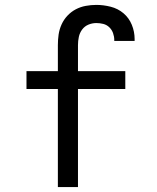

<svg xmlns="http://www.w3.org/2000/svg" viewBox="-20 -763 640 783"><path d="M216 0V-400H88V-473H216V-579Q216 -601 219 -622Q222 -643 231 -663Q240 -683 255 -699Q270 -715 289 -725Q308 -735 329.5 -739Q351 -743 373 -743Q402 -743 431.5 -735.5Q461 -728 483.5 -709Q506 -690 517.5 -662Q529 -634 529 -604Q529 -602 529 -600Q529 -598 529 -596H446Q446 -597 446 -598Q446 -599 446 -600Q446 -614 441 -628Q436 -642 425.5 -652Q415 -662 401 -665.5Q387 -669 373 -669Q356 -669 340.5 -662.5Q325 -656 315 -642.5Q305 -629 301.5 -612.5Q298 -596 298 -579V-473H491V-400H298V0Z"/></svg>

Font: Zed Mono Extended
Style: Regular
Weight: 400
Width: 7
Monospace: yes
Designer: Belleve Invis
Foundry: Belleve Invis
Version: Version 1.0.0; ttfautohint (v1.8.4)